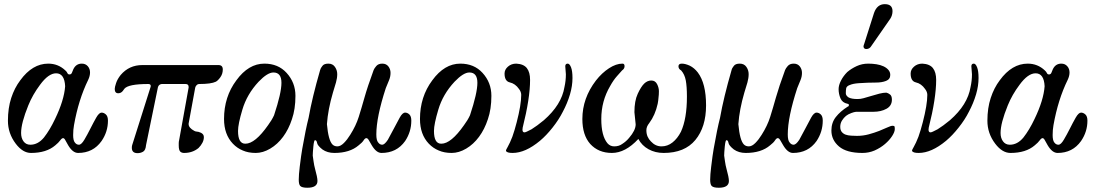

<svg xmlns="http://www.w3.org/2000/svg" viewBox="-20 -714 5206 911"><path d="M188.5 -61.5Q216.8 -97.7 241.2 -149.4Q284.2 -238.3 289.1 -304.7Q286.1 -366.2 246.1 -366.2Q210 -366.2 169.9 -311.5Q134.8 -264.6 114.3 -213.9Q80.1 -129.9 80.1 -83Q80.1 -58.6 91.8 -43Q103.5 -27.3 124 -27.3Q160.2 -27.3 188.5 -61.5ZM398.4 -335Q352.5 -241.2 331.1 -120.1Q327.1 -98.6 327.1 -73.2Q327.1 -47.9 335 -38.1Q342.8 -27.3 354.5 -27.3Q366.2 -27.3 380.4 -51.3Q394.5 -75.2 408.7 -103.5Q422.9 -131.8 436.5 -155.8Q450.2 -179.7 461.9 -179.7Q472.7 -179.7 482.4 -170.9Q492.2 -162.1 492.2 -141.6Q492.2 -88.9 461.9 -44.9Q421.9 11.7 350.6 11.7Q325.2 11.7 303.7 -24.4Q295.9 -37.1 290.5 -47.9Q285.2 -58.6 279.3 -58.6Q273.4 -58.6 265.6 -47.9Q257.8 -37.1 242.2 -24.4Q200.2 11.7 127 11.7Q87.9 11.7 54.7 -32.2Q17.6 -81.1 17.6 -141.1Q17.6 -201.2 33.2 -249Q48.8 -296.9 76.2 -333Q133.8 -412.1 209 -412.1Q255.9 -412.1 290 -379.9Q296.9 -374 299.8 -367.2Q302.7 -360.4 310.5 -360.8Q318.4 -361.3 321.3 -369.1Q324.2 -377 328.1 -385.7Q340.8 -412.1 368.2 -412.1Q385.7 -412.1 396.5 -399.9Q407.2 -387.7 407.2 -370.1Q407.2 -353.5 398.4 -335Z M1016.6 -405.3Q1037.1 -405.3 1037.1 -384.3Q1037.1 -363.3 1025.4 -347.2Q1013.7 -331.1 1003.9 -326.2Q981.4 -315.4 925.8 -315.4Q918 -315.4 912.6 -309.6Q907.2 -303.7 906.2 -297.9L875 -127.9V-125Q875 -107.4 902.3 -92.8Q908.2 -89.8 912.1 -89.8Q916 -89.8 921.9 -88.4Q927.7 -86.9 933.6 -84Q947.3 -77.1 947.3 -63.5Q947.3 -49.8 940.4 -36.6Q933.6 -23.4 921.9 -11.7Q893.6 11.7 853.5 11.7Q842.8 11.7 835.9 5.9Q828.1 -1 828.1 -23.4V-35.2Q828.1 -42 830.1 -49.8L875 -298.8V-301.8Q875 -315.4 860.4 -315.4H747.1Q733.4 -313.5 729.5 -300.8L672.9 -25.4Q670.9 -1 658.7 5.9Q646.5 12.7 632.8 12.7Q605.5 12.7 605.5 -12.7Q605.5 -21.5 607.4 -26.4L694.3 -300.8Q695.3 -302.7 695.3 -305.7Q695.3 -315.4 683.6 -315.4Q588.9 -315.4 570.3 -293Q565.4 -287.1 562.5 -282.2Q553.7 -271.5 541 -271.5Q524.4 -271.5 524.4 -292Q524.4 -300.8 530.8 -319.8Q537.1 -338.9 552.7 -358.4Q592.8 -405.3 655.3 -405.3Z M1277.3 -370.1Q1249 -370.1 1207 -326.2Q1151.4 -266.6 1129.9 -193.4Q1109.4 -125 1109.4 -92.8Q1109.4 -32.2 1143.6 -32.2Q1143.6 -32.2 1144.5 -32.2Q1190.4 -32.2 1252 -120.1Q1269.5 -143.6 1280.3 -167Q1315.4 -272.5 1315.4 -321.3Q1315.4 -370.1 1277.3 -370.1ZM1193.4 11.7Q1158.2 11.7 1131.8 0Q1105.5 -10.7 1085 -32.2Q1043 -76.2 1043 -149.4Q1043 -254.9 1101.6 -333Q1159.2 -412.1 1234.4 -412.1Q1299.8 -412.1 1339.8 -368.2Q1381.8 -322.3 1381.8 -259.3Q1381.8 -196.3 1365.2 -148.4Q1349.6 -100.6 1323.2 -64.9Q1296.9 -29.3 1262.2 -8.8Q1227.5 11.7 1193.4 11.7Z M1509.8 -4.9Q1486.3 -23.4 1484.4 -36.1Q1482.4 -48.8 1474.6 -48.8Q1469.7 -48.8 1466.8 -18.6Q1463.9 11.7 1463.9 24.4Q1463.9 28.3 1467.8 51.8Q1470.7 72.3 1474.6 85.9Q1486.3 127.9 1486.3 144.5Q1486.3 176.8 1438.5 176.8Q1412.1 176.8 1404.3 168Q1397.5 160.2 1397.5 138.7Q1397.5 116.2 1402.3 76.2Q1409.2 19.5 1414.1 -7.8Q1430.7 -102.5 1444.3 -155.3Q1460.9 -250 1499 -381.8Q1501 -390.6 1509.8 -401.4Q1517.6 -412.1 1538.1 -412.1Q1558.6 -412.1 1569.3 -396.5Q1580.1 -380.9 1580.1 -362.3Q1580.1 -343.8 1574.2 -322.8Q1568.4 -301.8 1559.6 -274.4Q1536.1 -194.3 1531.2 -125Q1538.1 -47.9 1557.6 -28.3Q1566.4 -19.5 1581.1 -19.5Q1595.7 -19.5 1611.8 -35.6Q1627.9 -51.8 1641.6 -74.2Q1668.9 -117.2 1682.1 -159.2Q1695.3 -201.2 1709.5 -251.5Q1723.6 -301.8 1752.9 -381.8Q1755.9 -389.6 1765.6 -400.9Q1775.4 -412.1 1793.9 -412.1Q1812.5 -412.1 1822.8 -398.9Q1833 -385.7 1833 -368.2Q1833 -350.6 1826.2 -334L1810.5 -295.9Q1765.6 -158.2 1765.6 -76.2Q1765.6 -47.9 1774.4 -38.1Q1782.2 -27.3 1793.5 -27.3Q1804.7 -27.3 1820.3 -50.8Q1834 -75.2 1848.6 -103.5Q1863.3 -131.8 1876.5 -155.8Q1889.6 -179.7 1902.3 -179.7Q1913.1 -179.7 1922.4 -170.9Q1931.6 -162.1 1931.6 -141.6Q1931.6 -88.9 1902.3 -44.9Q1862.3 11.7 1790 11.7Q1765.6 11.7 1744.1 -24.4Q1736.3 -37.1 1730.5 -47.9Q1724.6 -58.6 1718.3 -58.6Q1711.9 -58.6 1705.1 -47.9Q1698.2 -37.1 1681.6 -24.4Q1639.6 11.7 1566.4 11.7Q1533.2 11.7 1509.8 -4.9Z M2207 -370.1Q2178.7 -370.1 2136.7 -326.2Q2081.1 -266.6 2059.6 -193.4Q2039.1 -125 2039.1 -92.8Q2039.1 -32.2 2073.2 -32.2Q2073.2 -32.2 2074.2 -32.2Q2120.1 -32.2 2181.6 -120.1Q2199.2 -143.6 2210 -167Q2245.1 -272.5 2245.1 -321.3Q2245.1 -370.1 2207 -370.1ZM2123 11.7Q2087.9 11.7 2061.5 0Q2035.2 -10.7 2014.6 -32.2Q1972.7 -76.2 1972.7 -149.4Q1972.7 -254.9 2031.2 -333Q2088.9 -412.1 2164.1 -412.1Q2229.5 -412.1 2269.5 -368.2Q2311.5 -322.3 2311.5 -259.3Q2311.5 -196.3 2294.9 -148.4Q2279.3 -100.6 2252.9 -64.9Q2226.6 -29.3 2191.9 -8.8Q2157.2 11.7 2123 11.7Z M2662.1 -399.4Q2662.1 -412.1 2673.8 -412.1Q2682.6 -412.1 2689.5 -394.5Q2696.3 -377 2696.3 -343.8Q2696.3 -306.6 2684.6 -266.6Q2671.9 -223.6 2650.4 -183.6Q2631.8 -146.5 2601.6 -108.4Q2572.3 -71.3 2542 -45.9Q2472.7 11.7 2412.1 11.7Q2384.8 11.7 2380.9 2V-1Q2380.9 -2.9 2388.7 -16.6Q2399.4 -35.2 2411.1 -65.4Q2421.9 -95.7 2431.6 -133.8Q2453.1 -216.8 2453.1 -263.7Q2453.1 -278.3 2442.4 -292Q2424.8 -317.4 2398.4 -323.2Q2374 -329.1 2374 -365.2Q2374 -383.8 2390.1 -397.9Q2406.2 -412.1 2429.7 -412.1Q2464.8 -410.2 2480 -390.6Q2495.1 -371.1 2495.1 -335Q2495.1 -248 2460 -108.4Q2459 -103.5 2459 -98.6Q2459 -85.9 2468.8 -85.9Q2474.6 -85.9 2502 -100.6Q2527.3 -116.2 2560.5 -143.6Q2644.5 -216.8 2658.2 -300.8Q2665 -331.1 2665 -361.3Z M2996.1 -124 2990.2 -181.6Q2990.2 -235.4 3005.9 -269Q3021.5 -302.7 3036.6 -317.4Q3051.8 -332 3070.3 -332Q3088.9 -332 3097.7 -314.9Q3106.4 -297.9 3106.4 -281.2Q3106.4 -264.6 3104.5 -251Q3103.5 -236.3 3100.6 -221.7Q3088.9 -168 3060.5 -129.9Q3046.9 -113.3 3046.9 -96.2Q3046.9 -79.1 3052.7 -65.9Q3058.6 -52.7 3068.4 -43Q3089.8 -19.5 3118.7 -19.5Q3147.5 -19.5 3170.9 -38.1Q3194.3 -56.6 3210.9 -88.9Q3239.3 -150.4 3239.3 -255.9Q3239.3 -303.7 3233.9 -332.5Q3228.5 -361.3 3211.9 -379.9Q3199.2 -386.7 3199.2 -399.4Q3199.2 -412.1 3215.3 -412.1Q3231.4 -412.1 3252.9 -402.3Q3274.4 -391.6 3291 -370.1Q3330.1 -318.4 3330.1 -213.9Q3330.1 -111.3 3279.3 -49.8Q3228.5 11.7 3128.9 11.7Q3088.9 11.7 3057.1 -5.9Q3025.4 -23.4 3008.8 -54.7Q2947.3 11.7 2883.3 11.7Q2819.3 11.7 2780.3 -31.2Q2743.2 -73.2 2743.2 -149.4Q2743.2 -248 2807.6 -332Q2835.9 -368.2 2869.6 -390.1Q2903.3 -412.1 2933.6 -412.1Q2943.4 -412.1 2943.4 -399.9Q2943.4 -387.7 2931.6 -379.9Q2923.8 -371.1 2907.2 -352.5Q2890.6 -334 2875 -305.7Q2833 -234.4 2833 -149.4Q2833 -69.3 2862.3 -34.2Q2875 -19.5 2894.5 -19.5Q2917 -19.5 2932.6 -31.2Q2951.2 -43 2964.8 -59.6Q2996.1 -95.7 2996.1 -124Z M3461.9 -4.9Q3438.5 -23.4 3436.5 -36.1Q3434.6 -48.8 3426.8 -48.8Q3421.9 -48.8 3418.9 -18.6Q3416 11.7 3416 24.4Q3416 28.3 3419.9 51.8Q3422.9 72.3 3426.8 85.9Q3438.5 127.9 3438.5 144.5Q3438.5 176.8 3390.6 176.8Q3364.3 176.8 3356.4 168Q3349.6 160.2 3349.6 138.7Q3349.6 116.2 3354.5 76.2Q3361.3 19.5 3366.2 -7.8Q3382.8 -102.5 3396.5 -155.3Q3413.1 -250 3451.2 -381.8Q3453.1 -390.6 3461.9 -401.4Q3469.7 -412.1 3490.2 -412.1Q3510.7 -412.1 3521.5 -396.5Q3532.2 -380.9 3532.2 -362.3Q3532.2 -343.8 3526.4 -322.8Q3520.5 -301.8 3511.7 -274.4Q3488.3 -194.3 3483.4 -125Q3490.2 -47.9 3509.8 -28.3Q3518.6 -19.5 3533.2 -19.5Q3547.9 -19.5 3564 -35.6Q3580.1 -51.8 3593.8 -74.2Q3621.1 -117.2 3634.3 -159.2Q3647.5 -201.2 3661.6 -251.5Q3675.8 -301.8 3705.1 -381.8Q3708 -389.6 3717.8 -400.9Q3727.5 -412.1 3746.1 -412.1Q3764.6 -412.1 3774.9 -398.9Q3785.2 -385.7 3785.2 -368.2Q3785.2 -350.6 3778.3 -334L3762.7 -295.9Q3717.8 -158.2 3717.8 -76.2Q3717.8 -47.9 3726.6 -38.1Q3734.4 -27.3 3745.6 -27.3Q3756.8 -27.3 3772.5 -50.8Q3786.1 -75.2 3800.8 -103.5Q3815.4 -131.8 3828.6 -155.8Q3841.8 -179.7 3854.5 -179.7Q3865.2 -179.7 3874.5 -170.9Q3883.8 -162.1 3883.8 -141.6Q3883.8 -88.9 3854.5 -44.9Q3814.5 11.7 3742.2 11.7Q3717.8 11.7 3696.3 -24.4Q3688.5 -37.1 3682.6 -47.9Q3676.8 -58.6 3670.4 -58.6Q3664.1 -58.6 3657.2 -47.9Q3650.4 -37.1 3633.8 -24.4Q3591.8 11.7 3518.6 11.7Q3485.4 11.7 3461.9 -4.9Z M4214.8 -661.1Q4214.8 -641.6 4204.1 -625L4115.2 -497.1Q4106.4 -481.4 4090.8 -481.4Q4084 -481.4 4081.1 -484.4Q4077.1 -488.3 4077.1 -493.2Q4077.1 -498 4081.1 -507.8L4127 -652.3Q4141.6 -694.3 4178.2 -694.3Q4214.8 -694.3 4214.8 -661.1ZM4042 -183.6Q4032.2 -182.6 4019.5 -177.7Q4003.9 -171.9 3994.1 -164.1Q3983.4 -155.3 3975.1 -142.1Q3966.8 -128.9 3966.8 -112.3Q3966.8 -96.7 3974.1 -87.9Q3981.4 -79.1 3992.2 -75.2Q4002.9 -71.3 4018.6 -70.3Q4032.2 -69.3 4045.9 -69.3Q4075.2 -69.3 4102.1 -76.7Q4128.9 -84 4151.4 -92.8Q4173.8 -101.6 4190.4 -109.4Q4207 -117.2 4214.8 -117.2Q4222.7 -117.2 4224.1 -114.3Q4225.6 -111.3 4225.6 -101.6Q4225.6 -87.9 4212.9 -68.4Q4200.2 -48.8 4179.2 -30.8Q4158.2 -12.7 4129.9 0Q4102.5 11.7 4072.3 11.7Q3997.1 11.7 3960.9 -19Q3924.8 -49.8 3924.8 -94.7Q3924.8 -131.8 3945.8 -158.7Q3966.8 -185.5 4002 -208Q4007.8 -209 4007.8 -215.8Q4007.8 -220.7 4001 -221.7Q3976.6 -226.6 3967.8 -247.6Q3959 -268.6 3959 -291Q3959 -309.6 3970.2 -331.5Q3981.4 -353.5 4000 -372.1Q4019.5 -388.7 4044.9 -400.4Q4070.3 -412.1 4099.6 -412.1Q4119.1 -412.1 4138.2 -409.2Q4157.2 -406.2 4171.9 -399.4Q4186.5 -392.6 4195.3 -382.3Q4204.1 -372.1 4204.1 -358.4Q4204.1 -337.9 4184.1 -330.1Q4164.1 -322.3 4136.7 -322.3Q4097.7 -322.3 4054.7 -319.3Q4027.3 -317.4 4011.7 -310.5Q3998 -305.7 3995.1 -295.9Q3993.2 -286.1 3993.2 -271.5Q3993.2 -260.7 4005.9 -252Q4019.5 -244.1 4048.8 -244.1Q4063.5 -244.1 4077.1 -248Q4094.7 -252.9 4114.3 -258.8Q4132.8 -264.6 4151.9 -269.5Q4170.9 -274.4 4185.5 -274.4Q4194.3 -272.5 4203.1 -265.6Q4211.9 -258.8 4211.9 -241.2Q4211.9 -211.9 4186 -197.8Q4160.2 -183.6 4124 -183.6Z M4588.9 -399.4Q4588.9 -412.1 4600.6 -412.1Q4609.4 -412.1 4616.2 -394.5Q4623 -377 4623 -343.8Q4623 -306.6 4611.3 -266.6Q4598.6 -223.6 4577.1 -183.6Q4558.6 -146.5 4528.3 -108.4Q4499 -71.3 4468.8 -45.9Q4399.4 11.7 4338.9 11.7Q4311.5 11.7 4307.6 2V-1Q4307.6 -2.9 4315.4 -16.6Q4326.2 -35.2 4337.9 -65.4Q4348.6 -95.7 4358.4 -133.8Q4379.9 -216.8 4379.9 -263.7Q4379.9 -278.3 4369.1 -292Q4351.6 -317.4 4325.2 -323.2Q4300.8 -329.1 4300.8 -365.2Q4300.8 -383.8 4316.9 -397.9Q4333 -412.1 4356.4 -412.1Q4391.6 -410.2 4406.7 -390.6Q4421.9 -371.1 4421.9 -335Q4421.9 -248 4386.7 -108.4Q4385.7 -103.5 4385.7 -98.6Q4385.7 -85.9 4395.5 -85.9Q4401.4 -85.9 4428.7 -100.6Q4454.1 -116.2 4487.3 -143.6Q4571.3 -216.8 4585 -300.8Q4591.8 -331.1 4591.8 -361.3Z M4835.9 -61.5Q4864.3 -97.7 4888.7 -149.4Q4931.6 -238.3 4936.5 -304.7Q4933.6 -366.2 4893.6 -366.2Q4857.4 -366.2 4817.4 -311.5Q4782.2 -264.6 4761.7 -213.9Q4727.5 -129.9 4727.5 -83Q4727.5 -58.6 4739.3 -43Q4751 -27.3 4771.5 -27.3Q4807.6 -27.3 4835.9 -61.5ZM5045.9 -335Q5000 -241.2 4978.5 -120.1Q4974.6 -98.6 4974.6 -73.2Q4974.6 -47.9 4982.4 -38.1Q4990.2 -27.3 5002 -27.3Q5013.7 -27.3 5027.8 -51.3Q5042 -75.2 5056.2 -103.5Q5070.3 -131.8 5084 -155.8Q5097.7 -179.7 5109.4 -179.7Q5120.1 -179.7 5129.9 -170.9Q5139.6 -162.1 5139.6 -141.6Q5139.6 -88.9 5109.4 -44.9Q5069.3 11.7 4998 11.7Q4972.7 11.7 4951.2 -24.4Q4943.4 -37.1 4938 -47.9Q4932.6 -58.6 4926.8 -58.6Q4920.9 -58.6 4913.1 -47.9Q4905.3 -37.1 4889.6 -24.4Q4847.7 11.7 4774.4 11.7Q4735.4 11.7 4702.1 -32.2Q4665 -81.1 4665 -141.1Q4665 -201.2 4680.7 -249Q4696.3 -296.9 4723.6 -333Q4781.2 -412.1 4856.4 -412.1Q4903.3 -412.1 4937.5 -379.9Q4944.3 -374 4947.3 -367.2Q4950.2 -360.4 4958 -360.8Q4965.8 -361.3 4968.8 -369.1Q4971.7 -377 4975.6 -385.7Q4988.3 -412.1 5015.6 -412.1Q5033.2 -412.1 5043.9 -399.9Q5054.7 -387.7 5054.7 -370.1Q5054.7 -353.5 5045.9 -335Z"/></svg>

Font: Menaion Unicode
Style: Regular
Weight: 400
Designer: Aleksandr Andreev
Foundry: Ponomar Technologies, Inc.
Version: 2.0